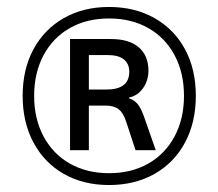

<svg xmlns="http://www.w3.org/2000/svg" viewBox="-20 -746 627 551"><path d="M293 -726Q367 -726 423.5 -694Q480 -662 511 -604.5Q542 -547 542 -471Q542 -395 511 -337Q480 -279 423.5 -247Q367 -215 293 -215Q219 -215 163 -247Q107 -279 76 -337Q45 -395 45 -471Q45 -547 76 -604.5Q107 -662 163 -694Q219 -726 293 -726ZM293 -693Q229 -693 180.5 -665.5Q132 -638 105 -587.5Q78 -537 78 -471Q78 -405 105 -354.5Q132 -304 180.5 -276.5Q229 -249 293 -249Q357 -249 405.5 -276.5Q454 -304 481 -354.5Q508 -405 508 -471Q508 -537 481 -587.5Q454 -638 405.5 -665.5Q357 -693 293 -693ZM406 -543Q406 -515 390.5 -493Q375 -471 350 -466V-464Q365 -459 374.5 -448Q384 -437 393 -412L427 -315H369L342 -397Q334 -422 320.5 -432.5Q307 -443 283 -443H235V-315H181V-634H298Q351 -634 378.5 -610Q406 -586 406 -543ZM235 -489H285Q351 -489 351 -540Q351 -563 335.5 -575.5Q320 -588 289 -588H235Z"/></svg>

Font: CST
Style: Regular
Weight: 400
Version: Version 1.00